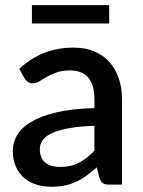

<svg xmlns="http://www.w3.org/2000/svg" viewBox="-20 -700 542 728"><path d="M338 -223Q280.5 -221 241 -213.8Q201.5 -206.5 177 -195.2Q152.5 -184 141.8 -168.5Q131 -153 131 -134.5Q131 -116.5 136.8 -103.8Q142.5 -91 152.8 -82.8Q163 -74.5 176.8 -70.8Q190.5 -67 207 -67Q249 -67 279.2 -82.8Q309.5 -98.5 338 -128.5ZM53 -439Q139.5 -519.5 259 -519.5Q303 -519.5 337.2 -505.2Q371.5 -491 394.8 -465Q418 -439 430.2 -403.2Q442.5 -367.5 442.5 -324V0H394.5Q379 0 371 -4.8Q363 -9.5 357.5 -24L347 -65.5Q327.5 -48 308.5 -34.2Q289.5 -20.5 269.2 -11Q249 -1.5 225.8 3.2Q202.5 8 174.5 8Q143.5 8 116.8 -0.5Q90 -9 70.5 -26.2Q51 -43.5 39.8 -69Q28.5 -94.5 28.5 -129Q28.5 -158.5 44.2 -186.5Q60 -214.5 96.2 -236.8Q132.5 -259 191.8 -273.5Q251 -288 338 -290V-324Q338 -379 314.5 -406Q291 -433 245.5 -433Q214.5 -433 193.5 -425.2Q172.5 -417.5 157 -408.5Q141.5 -399.5 129.5 -391.8Q117.5 -384 104 -384Q93 -384 85.2 -389.8Q77.5 -395.5 72.5 -404ZM101 -680.5H394V-611H101Z"/></svg>

Font: LatoLatin Semibold
Style: Regular
Weight: 600
Designer: Lukasz Dziedzic with Adam Twardoch and Botio Nikoltchev
Foundry: tyPoland Lukasz Dziedzic
Version: Version 2.015; 2015-08-06; http://www.latofonts.com/